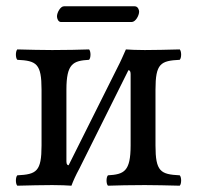

<svg xmlns="http://www.w3.org/2000/svg" viewBox="-20 -588 626 610"><path d="M198 -63C195 -63 191 -65 191 -75V-303C191 -386 212 -395 263 -398C269 -404 269 -425 263 -431C240 -430 183 -429 146 -429C113 -429 73 -430 35 -431C29 -425 29 -404 35 -398C96 -395 112 -386 112 -303V-126C112 -43 96 -34 35 -31C29 -25 29 -4 35 2C74 1 114 0 146 0C169 0 196 1 207 2C212 -12 221 -32 232 -52L388 -365C391 -365 395 -363 395 -353V-126C395 -43 374 -34 323 -31C317 -25 317 -4 323 2C346 1 400 0 440 0C471 0 512 1 551 2C557 -4 557 -25 551 -31C490 -34 474 -43 474 -126V-303C474 -386 490 -395 551 -398C557 -404 557 -425 551 -431C511 -430 471 -429 440 -429C418 -429 390 -430 380 -431C372 -413 363 -392 354 -375ZM398 -518C411 -518 422 -539 422 -551C422 -557 418 -568 408 -568H183C172 -568 161 -548 161 -536C161 -529 165 -518 174 -518Z"/></svg>

Font: Libertinus Serif
Style: Regular
Weight: 400
Designer: Philipp H. Poll, Khaled Hosny
Foundry: Caleb Maclennan
Version: Version 7.050;RELEASE